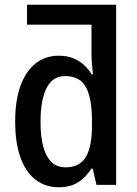

<svg xmlns="http://www.w3.org/2000/svg" viewBox="-20 -780 580 810"><path d="M228 10Q172 10 130.5 -21.5Q89 -53 66.5 -115Q44 -177 44 -268Q44 -358 67 -419.5Q90 -481 131 -513Q172 -545 228 -545Q261 -545 287 -535Q313 -525 333 -507Q353 -489 367 -466H372Q370 -486 368 -509Q366 -532 366 -550V-676H94V-760H470V0H387L371 -69H366Q351 -46 332 -28Q313 -10 287.5 0Q262 10 228 10ZM256 -74Q316 -74 342 -117.5Q368 -161 368 -249V-270Q368 -364 343 -411.5Q318 -459 254 -459Q202 -459 176.5 -408.5Q151 -358 151 -267Q151 -173 177 -123.5Q203 -74 256 -74Z"/></svg>

Font: Noto Sans Display SemiCondensed Medium
Style: Regular
Weight: 500
Width: 4
Designer: Monotype Design Team
Foundry: Monotype Imaging Inc.
Version: Version 2.003